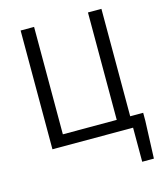

<svg xmlns="http://www.w3.org/2000/svg" viewBox="-134 -832 980 1143"><g transform="rotate(-15 355.5 -261.0)"><path d="M600 -70V-732H517V-70H185V-732H102V0H599V210H671L680 -21V-70Z"/></g></svg>

Font: Noto Sans CJK JP DemiLight
Style: Regular
Weight: 350
Designer: Ryoko NISHIZUKA (kana & ideographs); Paul D. Hunt (Latin, Greek & Cyrillic); Wenlong ZHANG (bopomofo); Sandoll Communica
Foundry: Adobe Systems Incorporated
Version: Version 1.004;PS 1.004;hotconv 1.0.82;makeotf.lib2.5.63406